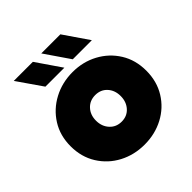

<svg xmlns="http://www.w3.org/2000/svg" viewBox="-194 -861 1017 1017"><g transform="rotate(-45 314.5 -352.5)"><path d="M315 12Q237 12 172.5 -22Q108 -56 69.5 -117.5Q31 -179 31 -259Q31 -339 69.5 -400Q108 -461 173 -495.5Q238 -530 316 -530Q394 -530 458 -495.5Q522 -461 560 -400Q598 -339 598 -259Q598 -179 560 -117.5Q522 -56 457.5 -22Q393 12 315 12ZM315 -160Q356 -160 381.5 -188.5Q407 -217 407 -260Q407 -303 381.5 -331Q356 -359 315 -359Q274 -359 248 -331Q222 -303 222 -260Q222 -217 248 -188.5Q274 -160 315 -160ZM365 -577 269 -717H412L508 -577ZM160 -577 63 -717H206L302 -577Z"/></g></svg>

Font: MuseoModerno Black
Style: Regular
Weight: 900
Designer: Pablo Cosgaya, Héctor Gatti, Marcela Romero, and the Authors of The MuseoModerno Project.
Foundry: Omnibus-Type Team
Version: Version 1.001